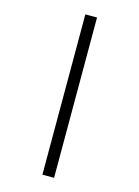

<svg xmlns="http://www.w3.org/2000/svg" viewBox="-145 -839 840 1158"><g transform="rotate(15 275.5 -259.5)"><path d="M239 -760H312V241H239Z"/></g></svg>

Font: Noto Sans Marchen
Style: Regular
Weight: 400
Designer: Monotype Design Team
Foundry: Monotype Imaging Inc.
Version: Version 2.003; ttfautohint (v1.8.4.7-5d5b)